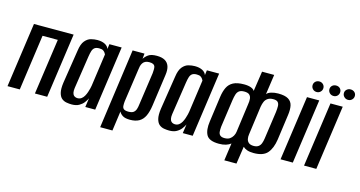

<svg xmlns="http://www.w3.org/2000/svg" viewBox="-79 -970 2661 1421"><g transform="rotate(15 1251.5 -259.0)"><path d="M1 0 71 -495H375L305 0H211L272 -427H155L95 0Z M494 8Q476 8 455 4.5Q434 1 418 -12Q402 -25 394.5 -53.5Q387 -82 394 -132L434 -388Q441 -440 461.5 -464.5Q482 -489 507.5 -495.5Q533 -502 556 -502Q591 -502 614 -490Q637 -478 644 -457L649 -495H743L673 0H597L607 -69Q599 -52 585.5 -34.5Q572 -17 550 -4.5Q528 8 494 8ZM524 -48Q541 -48 553.5 -57Q566 -66 574.5 -81Q583 -96 588.5 -112.5Q594 -129 597.5 -143Q601 -157 602 -165L637 -413Q635 -417 630.5 -424.5Q626 -432 616 -439Q606 -446 585 -446Q562 -446 550 -437Q538 -428 532.5 -410.5Q527 -393 523 -367L485 -115Q482 -93 485 -79.5Q488 -66 494.5 -59.5Q501 -53 509 -50.5Q517 -48 524 -48Z M742 116 827 -495H918L914 -454Q926 -473 947 -488Q968 -503 1011 -503Q1050 -503 1073.5 -489.5Q1097 -476 1106 -449.5Q1115 -423 1109 -382L1075 -140Q1068 -90 1052.5 -57.5Q1037 -25 1009.5 -9.5Q982 6 940 6Q903 6 884 -6Q865 -18 857 -35L836 116ZM914 -49Q940 -49 952.5 -58.5Q965 -68 970.5 -84.5Q976 -101 978 -120L1014 -371Q1015 -386 1015.5 -399Q1016 -412 1013 -422Q1010 -432 999.5 -437.5Q989 -443 969 -443Q950 -443 938 -436.5Q926 -430 919 -419Q912 -408 909 -395.5Q906 -383 905 -372L868 -116Q866 -97 867 -81Q868 -65 878.5 -57Q889 -49 914 -49Z M1241 8Q1223 8 1202 4.5Q1181 1 1165 -12Q1149 -25 1141.5 -53.5Q1134 -82 1141 -132L1181 -388Q1188 -440 1208.5 -464.5Q1229 -489 1254.5 -495.5Q1280 -502 1303 -502Q1338 -502 1361 -490Q1384 -478 1391 -457L1396 -495H1490L1420 0H1344L1354 -69Q1346 -52 1332.5 -34.5Q1319 -17 1297 -4.5Q1275 8 1241 8ZM1271 -48Q1288 -48 1300.5 -57Q1313 -66 1321.5 -81Q1330 -96 1335.5 -112.5Q1341 -129 1344.5 -143Q1348 -157 1349 -165L1384 -413Q1382 -417 1377.5 -424.5Q1373 -432 1363 -439Q1353 -446 1332 -446Q1309 -446 1297 -437Q1285 -428 1279.5 -410.5Q1274 -393 1270 -367L1232 -115Q1229 -93 1232 -79.5Q1235 -66 1241.5 -59.5Q1248 -53 1256 -50.5Q1264 -48 1271 -48Z M1693 115 1712 -19Q1697 -7 1675 0Q1653 7 1622 7Q1547 7 1526 -30.5Q1505 -68 1515 -136L1542 -332Q1548 -374 1562.5 -404Q1577 -434 1607 -450Q1637 -466 1690 -466Q1722 -466 1743 -458Q1764 -450 1770 -437L1793 -591H1886L1864 -438Q1874 -451 1898 -458.5Q1922 -466 1951 -466Q2003 -466 2029 -450Q2055 -434 2061.5 -404Q2068 -374 2062 -332L2035 -136Q2025 -68 1993.5 -30.5Q1962 7 1888 7Q1858 7 1838 0Q1818 -7 1806 -19L1786 115ZM1651 -44Q1676 -44 1691 -54Q1706 -64 1715 -80Q1724 -96 1726 -112L1756 -333Q1760 -356 1758 -374.5Q1756 -393 1744 -404Q1732 -415 1704 -415Q1679 -415 1665.5 -405Q1652 -395 1646 -376Q1640 -357 1636 -330L1606 -119Q1604 -97 1605.5 -80Q1607 -63 1618 -53.5Q1629 -44 1651 -44ZM1875 -44Q1897 -44 1910.5 -53.5Q1924 -63 1930.5 -80Q1937 -97 1940 -119L1970 -330Q1973 -356 1972.5 -375Q1972 -394 1962 -405Q1952 -416 1926 -416Q1901 -416 1885 -405.5Q1869 -395 1861.5 -378Q1854 -361 1850 -338L1820 -118Q1817 -100 1820.5 -82.5Q1824 -65 1837 -54.5Q1850 -44 1875 -44Z M2093 0 2163 -495H2257L2187 0ZM2222 -550Q2204 -550 2192 -562Q2180 -574 2180 -591Q2180 -608 2192 -619.5Q2204 -631 2222 -631Q2239 -631 2251 -619.5Q2263 -608 2263 -591Q2263 -574 2251 -562Q2239 -550 2222 -550Z M2273 0 2343 -495H2437L2367 0ZM2350 -554Q2332 -554 2320 -566Q2308 -578 2308 -595Q2308 -612 2320 -623Q2332 -634 2350 -634Q2368 -634 2379.5 -623Q2391 -612 2391 -595Q2391 -578 2379.5 -566Q2368 -554 2350 -554ZM2461 -554Q2444 -554 2431.5 -566Q2419 -578 2419 -595Q2419 -612 2431.5 -623Q2444 -634 2461 -634Q2479 -634 2491 -623Q2503 -612 2503 -595Q2503 -578 2491 -566Q2479 -554 2461 -554Z"/></g></svg>

Font: Alumni Sans SemiBold
Style: Italic
Weight: 600
Italic angle: -8°
Version: Version 1.016